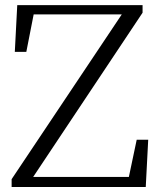

<svg xmlns="http://www.w3.org/2000/svg" viewBox="-20 -746 637 766"><path d="M525.4 -188.5H571.3L561.5 0H26.4V-31.2L465.8 -688.5H114.3L85 -539.1H39.1L48.8 -725.6H548.8V-695.3L112.3 -40H494.1Z"/></svg>

Font: Bpmf Zihi Serif Light
Style: Light
Weight: 300
Foundry: But Ko
Version: Version 1.320